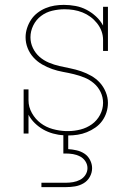

<svg xmlns="http://www.w3.org/2000/svg" viewBox="-20 -548 540 788"><path d="M150 220V202H250Q265 202 280 199.5Q295 197 308.5 190Q322 183 330.5 170Q339 157 339 142Q339 127 330.5 114Q322 101 308.5 94Q295 87 280 84.5Q265 82 250 82H240V7Q219 6 197.5 0Q176 -6 157.5 -16.5Q139 -27 123 -42.5Q107 -58 97 -77V0H77V-181H97V-136Q97 -109 111 -84Q125 -59 147 -42.5Q169 -26 196 -18.5Q223 -11 250 -10H260Q285 -10 310.5 -16.5Q336 -23 357 -38Q378 -53 390.5 -76.5Q403 -100 403 -126Q403 -149 393 -170Q383 -191 365.5 -206Q348 -221 327 -229.5Q306 -238 283.5 -243.5Q261 -249 238.5 -253Q216 -257 194.5 -264.5Q173 -272 153 -283.5Q133 -295 117.5 -312Q102 -329 93.5 -350.5Q85 -372 85 -395Q85 -414 91 -432.5Q97 -451 107.5 -467Q118 -483 133.5 -495Q149 -507 167 -514.5Q185 -522 204 -525Q223 -528 242 -528Q266 -528 290 -523.5Q314 -519 335 -508Q356 -497 374 -480.5Q392 -464 403 -443V-520H423V-339H403V-384Q403 -403 396.5 -420.5Q390 -438 378 -453Q366 -468 351 -479Q336 -490 318.5 -497Q301 -504 282.5 -507Q264 -510 245 -510Q220 -510 194.5 -504Q169 -498 148.5 -482.5Q128 -467 116.5 -443.5Q105 -420 105 -395Q105 -372 115 -351Q125 -330 142 -315Q159 -300 180.5 -291Q202 -282 224 -277Q246 -272 268.5 -267.5Q291 -263 313 -255.5Q335 -248 355 -236.5Q375 -225 390 -208.5Q405 -192 414 -170Q423 -148 423 -126Q423 -106 417 -87Q411 -68 399.5 -52Q388 -36 371.5 -24.5Q355 -13 336.5 -5.5Q318 2 298.5 5Q279 8 260 8V64Q277 65 294.5 69Q312 73 326.5 82.5Q341 92 349.5 108.5Q358 125 358 142Q358 161 348.5 178Q339 195 322.5 204.5Q306 214 287.5 217Q269 220 250 220Z"/></svg>

Font: Iosevka Curly Slab Thin
Style: Regular
Weight: 100
Monospace: yes
Designer: Belleve Invis
Foundry: Belleve Invis
Version: Version 22.1.2; ttfautohint (v1.8.4)